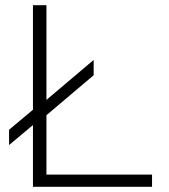

<svg xmlns="http://www.w3.org/2000/svg" viewBox="-20 -720 651 740"><path d="M107 0V-238L15 -161V-220L107 -297V-700H159V-335L341 -489V-430L159 -276V-47H566V0Z"/></svg>

Font: Red Hat Text VF
Style: Regular
Weight: 300
Designer: Pentagram, MCKL
Foundry: Pentagram, MCKL
Version: Version 1.023